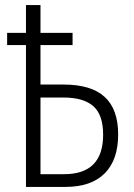

<svg xmlns="http://www.w3.org/2000/svg" viewBox="-20 -734 526 754"><path d="M139 -605H265V-557H139V-402H229Q338 -402 391 -353.5Q444 -305 444 -206Q444 -106 391 -53Q338 0 237 0H82V-557H8V-605H82V-714H139ZM139 -351V-50H232Q385 -50 385 -205Q385 -283 346.5 -317Q308 -351 229 -351Z"/></svg>

Font: Noto Sans Display Light Narrow
Style: Regular
Weight: 300
Width: 4
Designer: Monotype Design team
Foundry: Monotype Imaging Inc.
Version: Version 1.000